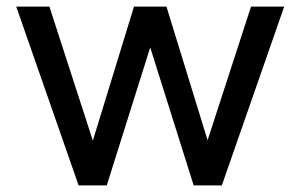

<svg xmlns="http://www.w3.org/2000/svg" viewBox="-20 -559 906 579"><path d="M217 0 29 -539H129L260 -135L384 -539H482L606 -136L737 -539H837L649 0H564L433 -416L302 0Z"/></svg>

Font: Plus Jakarta Text
Style: Regular
Weight: 400
Designer: Gumpita Rahayu
Foundry: Tokotype Studio
Version: Version 1.000